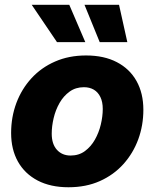

<svg xmlns="http://www.w3.org/2000/svg" viewBox="-20 -770 644 801"><path d="M265.6 11.2Q190.9 11.2 137.2 -16.8Q83.5 -44.9 54.9 -95.7Q26.4 -146.5 26.4 -215.3Q26.4 -281.7 48.3 -340.3Q70.3 -398.9 111.3 -443.6Q152.3 -488.3 210 -513.4Q267.6 -538.6 338.9 -538.6Q414.1 -538.6 467.5 -510.7Q521 -482.9 549.6 -431.9Q578.1 -380.9 578.1 -312Q578.1 -247.1 556.9 -189Q535.6 -130.9 495.1 -85.7Q454.6 -40.5 396.7 -14.6Q338.9 11.2 265.6 11.2ZM274.4 -121.1Q309.1 -121.1 334.2 -139.6Q359.4 -158.2 376 -187.5Q392.6 -216.8 400.6 -250.7Q408.7 -284.7 408.7 -315.4Q408.7 -344.7 398.9 -365Q389.2 -385.3 371.6 -395.8Q354 -406.2 330.1 -406.2Q295.9 -406.2 270.5 -387.9Q245.1 -369.6 228.5 -340.6Q211.9 -311.5 203.9 -277.6Q195.8 -243.7 195.8 -212.4Q195.8 -168.9 217.5 -145Q239.3 -121.1 274.4 -121.1ZM396 -594.2 332.5 -750H476.6L511.2 -594.2ZM217.8 -594.2 112.3 -750H269L335.9 -594.2Z"/></svg>

Font: Inter 24pt ExtraBold
Style: Italic
Weight: 800
Italic angle: -9.3988°
Designer: Rasmus Andersson
Foundry: rsms
Version: Version 4.001;git-66647c0bb